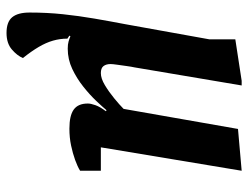

<svg xmlns="http://www.w3.org/2000/svg" viewBox="-104 -444 743 574"><g transform="rotate(90 267.0 -157.5)"><path d="M79 194Q46 194 32 177Q18 160 18 125Q18 73 23 25.5Q28 -22 36 -68.5Q44 -115 53 -162L98 -412V-490L222 -509H236L182 -189Q180 -180 178 -165.5Q176 -151 174 -137Q172 -123 172 -117Q172 -104 178 -96Q184 -88 199 -88Q215 -88 235 -100Q255 -112 274.5 -128Q294 -144 306 -156L366 -498L491 -509L421 -88H491V-26Q478 -18 458.5 -11Q439 -4 415.5 1Q392 6 365 6Q326 6 308 -7Q290 -20 290 -49Q290 -58 295 -72Q300 -86 313 -103L310 -105Q300 -93 282 -74Q264 -55 239.5 -35.5Q215 -16 186.5 -2.5Q158 11 126 11Q113 11 104.5 8.5Q96 6 89 3L87 6L96 12Q96 34 102 55Q108 76 121 98Q134 120 154 145Q147 162 128.5 178Q110 194 79 194Z"/></g></svg>

Font: Faustina VF Beta
Style: Italic
Weight: 400
Italic angle: -8°
Designer: Alfonso Garcia
Foundry: Omnibus-Type
Version: Version 1.006